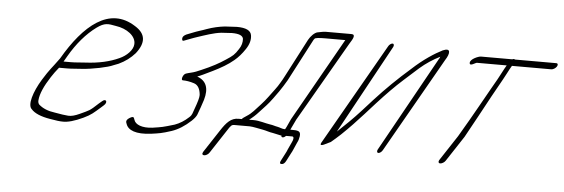

<svg xmlns="http://www.w3.org/2000/svg" viewBox="-44 -645 2577 878"><g transform="rotate(5 1244.5 -206.0)"><path d="M236.7 -276C239.1 -280 243.9 -288 251.8 -302C286.6 -362 327.9 -410 372.9 -443C408.8 -469 424.4 -466 460.8 -459C511.2 -452 554.9 -421 552.2 -383C550.9 -356 522.1 -328 490.2 -314C449 -295 398.7 -283 336.7 -280C312.3 -279 295.1 -276 270.3 -276ZM218.6 -246H254.5C280.1 -246 298.1 -249 323.3 -250C370.9 -253 442.4 -268 465.1 -279L488.4 -288C518.3 -302 542.2 -320 562.5 -343C602.6 -394 598.8 -435 548.1 -466C425.1 -545 310.9 -446 219.8 -289C181.6 -236 179.1 -239 145 -184C109.5 -126 89.9 -64 111.1 -46C125.7 -29 155.3 -16 198.8 -9C226.4 -4 244 -2 256 -2C279.6 -1 311.1 -10 349.4 -28C385.7 -45 395.7 -56 424.7 -81L437 -92C456.2 -108 445.6 -126 428.5 -111L415.4 -100C372.4 -60 375.2 -65 330.9 -44C311.4 -35 294.2 -30 279.4 -31C264.6 -32 244.2 -35 217.1 -40C186.1 -44 161 -54 142.4 -71C138.8 -76 136.8 -82 137.7 -90C140 -119 156.2 -156 184.9 -200C194.3 -215 205.7 -230 218.6 -246Z M992.7 -473C1024.7 -473 1042.2 -466 1044.9 -451C1046 -435 1042.1 -419 1031.2 -403C1013.9 -376 1007 -370 974.6 -349C948 -331 913.3 -312 868.2 -293C860.7 -290 853.1 -287 844.3 -283C829.1 -277 814 -275 799.2 -270C785.6 -266 777.4 -239 786.6 -238C803.4 -238 821.4 -235 839.8 -229C858.3 -223 868 -205 870.1 -178C870.6 -167 864.3 -145 852.1 -112C844.6 -93 845.5 -85 832 -73C811.7 -54 790.6 -41 768.2 -33C711.1 -16 713.1 -17 667.9 -10C619.5 -4 589.3 -18 583.2 -38L580.1 -46C577.6 -53 571.1 -52 559.6 -45C540.7 -33 546.3 -24 548.9 -17C558.1 11 594.2 27 664.6 18C699.7 13 711.3 12 757.2 -3C786.7 -13 815.4 -31 844.5 -58C857.2 -70 864.3 -80 867.5 -88C875.7 -111 884.8 -134 891.9 -158C907.5 -212 893.7 -246 851.6 -261C863.6 -265 886.3 -276 921 -293C955.7 -310 988.8 -329 1014.6 -351C1031.5 -365 1047.4 -383 1062.7 -406C1078 -429 1083.4 -450 1080.2 -470C1077 -492 1054.5 -503 1012.5 -503L957.8 -500C931 -497 903.9 -491 875.9 -481C864.7 -477 854.4 -473 843.6 -470C821.6 -463 806.9 -456 785.3 -448C775.3 -443 770.2 -438 768.6 -432C766.7 -425 767.9 -414 779.1 -420L808.2 -431C816.6 -434 826.2 -438 836.2 -441C870.1 -452 908.4 -466 943.6 -470Z M1536.4 -516H1418.1C1412.5 -516 1399.7 -514 1381.3 -510C1368.2 -507 1350.7 -489 1341.6 -472L1253 -302C1245.1 -286 1238.4 -275 1233.6 -267C1224.5 -252 1221.7 -247 1211.8 -234C1195.1 -212 1174.5 -182 1153.8 -160C1128 -133 1117.7 -117 1092.2 -101C1081.4 -94 1073.9 -89 1071.5 -85H1056.3C1022.9 -85 1002.1 -63 976.8 -24L908.6 80C903.2 89 906.2 95 914.2 95C922.2 95 933.2 89 938.6 80L1006.8 -24C1024.6 -52 1027.7 -55 1041.3 -55H1110.9C1124.5 -55 1158.9 -47 1171.7 -45C1188.1 -42 1202.6 -36 1218.6 -34L1255.4 -26H1258.6C1258.3 -21 1260.3 -18 1265.1 -18C1269.9 -18 1275.1 -21 1280.2 -26H1294.6H1308.2C1317.8 -26 1315.5 -12 1309.2 0L1293 35C1290.6 41 1288.7 46 1286.3 50L1266.1 89C1260.6 99 1262.6 104 1270.6 104C1278.6 104 1284.6 99 1290.1 89L1310.3 50C1313.1 45 1315.8 40 1318.2 34L1333.2 0C1338.7 -10 1341.1 -20 1342.6 -30C1345.3 -55 1332.9 -56 1296.9 -56L1319.8 -104L1530.8 -470C1548.1 -497 1558.4 -516 1536.4 -516ZM1511.6 -486 1295.8 -104 1278.8 -67 1272.9 -56H1271.3C1258.5 -56 1248.8 -62 1237.6 -64C1224.8 -66 1217.6 -70 1201.6 -72C1180.3 -75 1153.1 -85 1125.9 -85H1105.1C1119.8 -96 1134.5 -109 1147.7 -124C1174.7 -154 1183.4 -160 1208 -194L1231 -226C1243.7 -244 1253.2 -260 1265.1 -280L1365.6 -472C1366.4 -474 1367.9 -476 1371.1 -480C1374.3 -484 1390.3 -486 1419.9 -486Z M1708.8 -474 1446.7 -15C1433.3 6 1442.8 7 1475.7 -11C1479.7 -13 1483.7 -15 1486.2 -16C1499.6 -27 1514 -40 1530.4 -55C1565.9 -89 1597.3 -122 1628.7 -157L1678.3 -212C1717.7 -255 1755.4 -294 1793.6 -328C1831.8 -362 1852.9 -381 1859.3 -387C1888.1 -412 1918.9 -432 1950.8 -448C1950.3 -445 1947.9 -440 1944.4 -435L1702.8 0C1698.8 8 1700.9 15 1707.3 15C1713.7 15 1722.8 8 1726.8 0L1974.4 -435C1994.2 -465 1999 -495 1959.6 -478C1923.7 -460 1874 -428 1823.3 -381C1766 -331 1712.7 -279 1663.5 -225L1613.8 -170C1578.4 -131 1543.1 -97 1509.8 -66L1732.8 -474C1736.7 -482 1734.7 -489 1728.3 -489C1721.9 -489 1712.7 -482 1708.8 -474Z M2017.4 23 2093.6 -93C2131.4 -161 2167 -227 2199.5 -287C2222.8 -330 2240.6 -359 2260.8 -398C2268.7 -414 2275.8 -426 2281 -435H2462C2470 -435 2481.4 -442 2486.3 -450C2491.3 -458 2489.7 -465 2481.7 -465H2292C2290.8 -466 2289.6 -467 2287.2 -467C2284.8 -467 2282.8 -466 2280 -465H2136C2125.6 -465 2087.4 -450 2087.5 -432C2087.7 -414 2113.8 -435 2120.2 -435H2257C2251.8 -426 2244.7 -414 2237.2 -399C2229.7 -384 2215.5 -358 2193.3 -320C2171.1 -282 2131.2 -207 2063.6 -93L1987.4 23C1982.5 31 1985.1 38 1993.1 38C2001.1 38 2012.5 31 2017.4 23Z"/></g></svg>

Font: MewTooHand
Style: UltimateCondIta
Weight: 400
Designer: Mew Too, Robert Jablonski
Version: Version 0.77